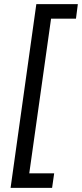

<svg xmlns="http://www.w3.org/2000/svg" viewBox="-20 -765 395 925"><path d="M31 140H231L241 70H121L226 -675H346L355 -745H155Z"/></svg>

Font: Mluvka
Style: Italic
Weight: 400
Italic angle: -8°
Designer: Modified by Jiří Krblich, Original typeface by Gumpita Rahayu
Foundry: Gumpita Rahayu & Jiří Krblich
Version: Version 2.000;Glyphs 3.1.1 (3134)